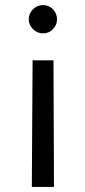

<svg xmlns="http://www.w3.org/2000/svg" viewBox="-20 -532 334 754"><path d="M190 -295 192 202H105L108 -295ZM149 -512Q172 -512 188 -495.5Q204 -479 204 -456Q204 -434 188 -417.5Q172 -401 149 -401Q126 -401 109.5 -417.5Q93 -434 93 -456Q93 -479 109.5 -495.5Q126 -512 149 -512Z"/></svg>

Font: Figtree
Style: Regular
Weight: 400
Designer: Erik Kennedy
Foundry: Erik Kennedy
Version: Version 2.002